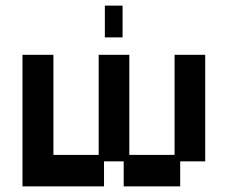

<svg xmlns="http://www.w3.org/2000/svg" viewBox="-20 -651 811 683"><path d="M60 12V-456H170V-100H331V-456H440V-100H601V-456H710V-77H621V12H420V-77H350V12ZM353 -518V-631H416V-518Z"/></svg>

Font: Pixelify Sans Medium
Style: Regular
Weight: 500
Designer: Stefie Justprince
Foundry: Typecalism Foundryline
Version: Version 1.000;February 13, 2025;FontCreator 15.0.0.3015 64-b